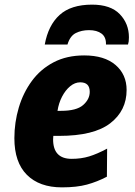

<svg xmlns="http://www.w3.org/2000/svg" viewBox="-20 -798 583 828"><path d="M247 10Q150 10 96 -44Q42 -98 42 -202Q42 -270 61 -334Q80 -398 117.5 -449Q155 -500 211.5 -529.5Q268 -559 343 -559Q430 -559 478 -518Q526 -477 526 -410Q526 -321 455.5 -266.5Q385 -212 235 -212H210Q209 -206 209 -197Q209 -113 289 -113Q330 -113 364.5 -123.5Q399 -134 442 -157L441 -36Q399 -14 355 -2Q311 10 247 10ZM228 -320H243Q310 -320 338.5 -345Q367 -370 367 -402Q367 -443 326 -443Q303 -443 282.5 -426Q262 -409 247.5 -381Q233 -353 228 -320ZM173 -606Q188 -689 237 -733.5Q286 -778 377 -778Q457 -778 496.5 -737Q536 -696 536 -637Q536 -626 535 -619Q534 -612 532 -606H437Q438 -638 418 -653Q398 -668 364 -668Q332 -668 307 -655.5Q282 -643 271 -606Z"/></svg>

Font: Noto Sans Disp ExtBd
Style: Italic
Weight: 800
Italic angle: -12°
Designer: Monotype Design Team
Foundry: Monotype Imaging Inc.
Version: Version 2.000;GOOG;noto-source:20170915:90ef993387c0